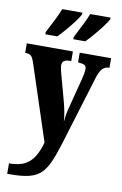

<svg xmlns="http://www.w3.org/2000/svg" viewBox="-108 -825 705 1108"><g transform="rotate(10 244.0 -270.5)"><path d="M16 164Q75 164 110 144.5Q145 125 165 90Q185 55 197 10L51 -434Q41 -464 30.5 -472Q20 -480 2 -480H-3V-536H267V-480H263Q236 -480 225 -471.5Q214 -463 214 -447Q214 -437 216.5 -424.5Q219 -412 223 -398L266 -240Q275 -206 280 -176.5Q285 -147 286 -127Q290 -173 299 -206L347 -392Q350 -402 353 -419Q356 -436 356 -447Q356 -466 345.5 -471.5Q335 -477 311 -479L307 -480V-536H491V-480H488Q466 -480 450.5 -464Q435 -448 423 -410L299 -4Q278 64 258.5 108.5Q239 153 212.5 178.5Q186 204 143.5 214.5Q101 225 35 225H16ZM257 -619Q274 -653 294.5 -692.5Q315 -732 328 -766H447V-756Q438 -739 416.5 -710.5Q395 -682 370.5 -653.5Q346 -625 327 -606H257ZM93 -619Q110 -653 130.5 -692.5Q151 -732 164 -766H282V-756Q274 -739 252.5 -710.5Q231 -682 206.5 -653.5Q182 -625 163 -606H93Z"/></g></svg>

Font: Noto Serif ExtraCondensed Black
Style: Regular
Weight: 900
Width: 2
Designer: Monotype Design Team
Foundry: Monotype Imaging Inc.
Version: Version 2.015; ttfautohint (v1.8.4.7-5d5b)